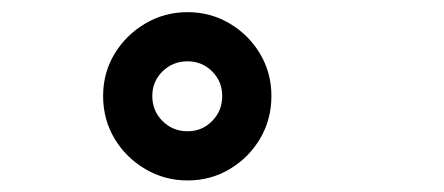

<svg xmlns="http://www.w3.org/2000/svg" viewBox="-20 -806 750 324"><path d="M296.5 -501.5Q257.5 -501.5 225 -520.8Q192.5 -540 173.2 -572.2Q154 -604.5 154 -644Q154 -683 173.2 -715Q192.5 -747 225 -766.2Q257.5 -785.5 296.5 -785.5Q335.5 -785.5 367.8 -766.2Q400 -747 419 -715Q438 -683 438 -644Q438 -604.5 419 -572.2Q400 -540 367.8 -520.8Q335.5 -501.5 296.5 -501.5ZM296.5 -584.5Q321 -584.5 338 -601.8Q355 -619 355 -644Q355 -668.5 338 -685.5Q321 -702.5 296.5 -702.5Q271.5 -702.5 254.2 -685.5Q237 -668.5 237 -644Q237 -619 254.2 -601.8Q271.5 -584.5 296.5 -584.5Z"/></svg>

Font: League Mono Medium
Style: Regular
Weight: 500
Width: 6
Designer: Tyler Finck
Foundry: The League of Moveable Type / Tyler Finck
Version: Version 2.300;RELEASE